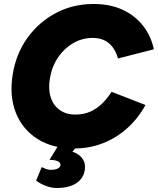

<svg xmlns="http://www.w3.org/2000/svg" viewBox="-20 -732 791 962"><path d="M351 12Q243 12 167.5 -36Q92 -84 59 -168Q26 -252 44 -361Q61 -464 118 -543Q175 -622 260.5 -667Q346 -712 448 -712Q532 -712 594.5 -683Q657 -654 697 -602.5Q737 -551 751 -485L571 -439Q562 -472 545 -495Q528 -518 503 -530Q478 -542 444 -542Q392 -542 347 -516Q302 -490 271 -444.5Q240 -399 230 -339Q221 -286 234 -245Q247 -204 279 -181Q311 -158 358 -158Q400 -158 433 -173Q466 -188 492 -213.5Q518 -239 539 -272L709 -206Q673 -140 619 -91Q565 -42 497 -15Q429 12 351 12ZM264 210Q239 210 211.5 200Q184 190 161 173L189 105Q202 112 213.5 115.5Q225 119 234 119Q257 119 270 112Q283 105 283 93Q283 82 268.5 75.5Q254 69 228 69L274 -6H372L343 28Q373 38 389.5 58Q406 78 406 103Q406 153 368.5 181.5Q331 210 264 210Z"/></svg>

Font: Figtree Light Black
Style: Italic
Weight: 900
Italic angle: -9.5°
Version: Version 2.000